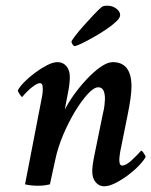

<svg xmlns="http://www.w3.org/2000/svg" viewBox="-20 -651 534 678"><path d="M347.7 6.8Q330.1 6.8 317.9 -7.3Q305.7 -21.5 305.7 -46.9Q305.7 -66.4 314.5 -108.4L342.8 -247.1Q347.7 -266.6 349.1 -280.8Q350.6 -294.9 350.6 -301.8Q350.6 -342.8 327.1 -342.8Q311.5 -342.8 289.6 -318.8Q267.6 -294.9 244.6 -256.8Q221.7 -218.8 203.1 -174.8Q184.6 -130.9 175.8 -89.8L156.2 0Q148.4 2 138.2 3.4Q127.9 4.9 114.3 4.9Q89.8 4.9 68.4 0L127 -302.7Q128.9 -310.5 130.4 -323.2Q131.8 -335.9 130.4 -346.7Q128.9 -357.4 121.1 -357.4Q113.3 -357.4 100.6 -348.6Q87.9 -339.8 76.2 -328.1Q64.5 -316.4 58.6 -308.6Q55.7 -308.6 49.3 -318.4Q43 -328.1 43 -332Q48.8 -343.8 64.9 -360.4Q81.1 -377 102.5 -393.1Q124 -409.2 145.5 -420.4Q167 -431.6 183.6 -431.6Q202.1 -431.6 214.4 -417.5Q226.6 -403.3 226.6 -378.9Q226.6 -369.1 225.1 -355Q223.6 -340.8 219.7 -321.3Q213.9 -293 211.4 -278.3Q209 -263.7 209 -263.7Q219.7 -286.1 239.7 -314.5Q259.8 -342.8 284.7 -369.6Q309.6 -396.5 334.5 -414.1Q359.4 -431.6 377.9 -431.6Q444.3 -431.6 444.3 -345.7Q444.3 -310.5 429.7 -240.2L404.3 -114.3Q403.3 -107.4 401.9 -96.2Q400.4 -85 402.3 -75.7Q404.3 -66.4 411.1 -66.4Q424.8 -66.4 444.3 -84.5Q463.9 -102.5 478.5 -119.1Q481.4 -119.1 487.8 -109.9Q494.1 -100.6 494.1 -96.7Q488.3 -85 471.7 -67.4Q455.1 -49.8 433.1 -33.2Q411.1 -16.6 388.2 -4.9Q365.2 6.8 347.7 6.8ZM243.2 -488.3Q240.2 -488.3 236.3 -494.1Q232.4 -500 232.4 -503.9Q232.4 -506.8 244.1 -522.5Q255.9 -538.1 273.9 -558.6Q292 -579.1 310.1 -598.1Q328.1 -617.2 339.8 -627Q346.7 -630.9 359.4 -630.9Q377 -630.9 390.6 -620.6Q404.3 -610.4 404.3 -597.7Q404.3 -587.9 389.6 -574.2Q375 -560.5 353 -545.9Q331.1 -531.2 307.6 -518.1Q284.2 -504.9 266.6 -496.6Q249 -488.3 243.2 -488.3Z"/></svg>

Font: Crimson Text SemiBold
Style: Italic
Weight: 600
Italic angle: -11°
Designer: Sebastian Kosch
Foundry: Sebastian Kosch
Version: Version 1.100; ttfautohint (v1.8.4)